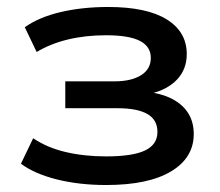

<svg xmlns="http://www.w3.org/2000/svg" viewBox="-20 -521 630 550"><path d="M284 9Q207 9 143 -7Q79 -23 40 -52L75 -125Q115 -98 168 -85.5Q221 -73 284 -73Q360 -73 395.5 -90Q431 -107 431 -143Q431 -178 402 -194.5Q373 -211 317 -211H167V-288H308Q356 -288 384 -305.5Q412 -323 412 -355Q412 -388 380.5 -404Q349 -420 284 -420Q225 -420 175 -408Q125 -396 85 -372L51 -443Q92 -472 154 -486.5Q216 -501 290 -501Q400 -501 457.5 -465.5Q515 -430 515 -366Q515 -323 487.5 -293.5Q460 -264 409 -252V-257Q450 -251 478 -235Q506 -219 520.5 -194.5Q535 -170 535 -137Q535 -69 470 -30Q405 9 284 9Z"/></svg>

Font: Nunito Sans 10pt SemiExpanded SemiBold
Style: Regular
Weight: 600
Width: 6
Designer: Vernon Adams
Foundry: Vernon Adams
Version: Version 3.101;gftools[0.9.27]